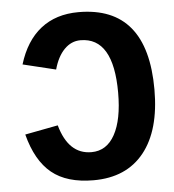

<svg xmlns="http://www.w3.org/2000/svg" viewBox="-50 -716 700 772"><g transform="rotate(-5 300.0 -329.5)"><path d="M425.8 -332.5Q425.8 -555.7 293 -555.7Q255.9 -555.7 227.8 -527.1Q199.7 -498.5 185.5 -446.8L52.7 -479Q81.1 -572.3 142.3 -620.6Q203.6 -668.9 294.9 -668.9Q572.3 -668.9 572.3 -332.5Q572.3 -168 501 -79.1Q429.7 9.8 297.4 9.8Q189.5 9.8 128.2 -40.3Q66.9 -90.3 39.1 -197.3L172.4 -222.7Q205.6 -103.5 298.3 -103.5Q359.9 -103.5 392.8 -163.6Q425.8 -223.6 425.8 -332.5Z"/></g></svg>

Font: Cousine
Style: Bold
Weight: 700
Monospace: yes
Designer: Steve Matteson
Foundry: Ascender Corporation
Version: Version 1.20